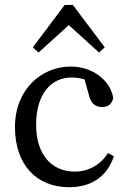

<svg xmlns="http://www.w3.org/2000/svg" viewBox="-20 -764 528 797"><path d="M266.6 13.1C360.7 13.1 425.1 -32.5 452.8 -115.4L428.2 -128.5C397.3 -79.4 347.1 -51.7 289.7 -51.7C196.3 -51.7 129.9 -120.4 129.9 -245.8C129.9 -374.2 192 -442.3 277.3 -442.3C305.5 -442.3 339.1 -435.3 372.9 -417.5L325.4 -454.7L349.5 -367.7C356.3 -340.1 370.5 -319.8 403.8 -319.8C429.4 -319.8 444.8 -332.1 450.1 -357.7C437.4 -432 363.4 -487.7 273.5 -487.7C152.8 -487.7 42.1 -393.6 42.1 -236.2C42.1 -82.4 129.7 13.1 266.6 13.1ZM391.1 -545.9 414.8 -567.6 282.4 -743.6H248.6L116.3 -567.6L140 -545.9L307.9 -698.2H223.2L391.1 -545.9Z"/></svg>

Font: Source Serif Variable
Style: Regular
Weight: 389
Designer: Frank Grießhammer
Foundry: Adobe Systems Incorporated
Version: Version 3.001;hotconv 1.0.111;makeotfexe 2.5.65597